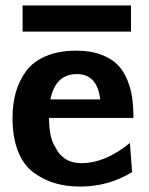

<svg xmlns="http://www.w3.org/2000/svg" viewBox="-20 -674 547 705"><path d="M63 -558V-654H461V-558ZM26 -240Q26 -291 37.5 -333Q49 -375 74.5 -411Q100 -447 147.5 -467.5Q195 -488 261 -488Q313 -488 351 -473.5Q389 -459 411.5 -436.5Q434 -414 447.5 -380.5Q461 -347 465.5 -314Q470 -281 470 -241H160Q160 -166 185 -131Q194 -109 218 -92Q242 -75 280 -75Q366 -75 457 -149L465 -42Q378 11 275 11Q223 11 181 -1.5Q139 -14 102.5 -41Q66 -68 46 -119Q26 -170 26 -240ZM165 -309H348Q337 -402 262 -402Q184 -402 165 -309Z"/></svg>

Font: Coval
Style: Heavy
Weight: 900
Foundry: Context Ltd
Version: Version 001.000